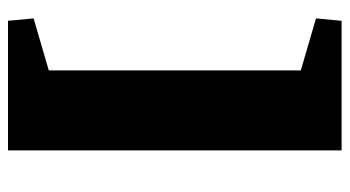

<svg xmlns="http://www.w3.org/2000/svg" viewBox="-217 -535 874 480"><g transform="rotate(90 220.0 -295.0)"><path d="M32 122 26 58 156 20V-610L26 -648L32 -712H356V122Z"/></g></svg>

Font: Eczar ExtraBold
Style: Regular
Weight: 800
Designer: Vaibhav Singh
Foundry: Rosetta Type Foundry
Version: Version 2.000